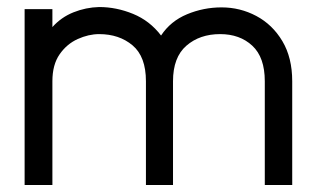

<svg xmlns="http://www.w3.org/2000/svg" viewBox="-20 -526 891 546"><path d="M811 0H733V-295Q733 -363 697.5 -396Q662 -429 606 -429Q548 -429 510 -396Q472 -363 472 -295V0H395V-295Q395 -365 357 -397Q319 -429 262 -429Q232 -429 201 -415Q170 -401 149.5 -371.5Q129 -342 129 -295V0H50V-500H129V-449Q154 -477 189 -491Q224 -505 262 -506Q311 -506 358.5 -486.5Q406 -467 438 -425Q465 -466 512 -485.5Q559 -505 610 -505Q663 -505 709 -480.5Q755 -456 783 -409Q811 -362 811 -295Z"/></svg>

Font: Kulim Park
Style: Regular
Weight: 400
Designer: Noponies / Dale Sattler
Foundry: Noponies
Version: Version 1.000; ttfautohint (v1.8.3)